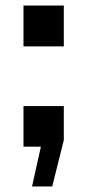

<svg xmlns="http://www.w3.org/2000/svg" viewBox="-20 -531 317 695"><path d="M211 -511V-363H65V-511ZM211 -147V-24L169 144H96L128 0H65V-147Z"/></svg>

Font: Chivo
Style: Bold
Weight: 700
Designer: Hector Gatti
Foundry: Omnibus-Type
Version: Version 1.007;PS 001.007;hotconv 1.0.88;makeotf.lib2.5.64775